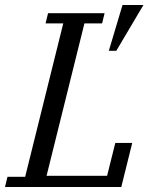

<svg xmlns="http://www.w3.org/2000/svg" viewBox="-41 -751 608 771"><path d="M-11 -41H60L213 -657H142L152 -698H379L369 -657H298L146 -45H389L422 -177H490L446 0H-21ZM451 -731H535L426 -547H396Z"/></svg>

Font: IBM Plex Serif
Style: Italic
Weight: 400
Italic angle: -14°
Designer: Mike Abbink, Paul van der Laan, Pieter van Rosmalen
Foundry: Bold Monday
Version: Version 3.001